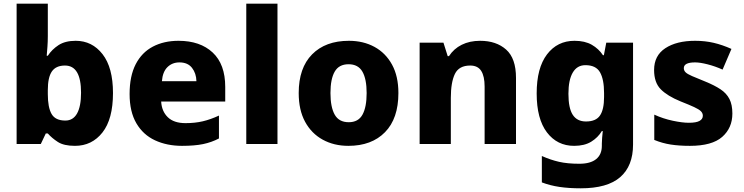

<svg xmlns="http://www.w3.org/2000/svg" viewBox="-20 -780 4028 1040"><path d="M239 -585Q239 -555 237 -527.5Q235 -500 233 -478H239Q261 -512 297 -535.5Q333 -559 390 -559Q479 -559 535.5 -486.5Q592 -414 592 -276Q592 -135 535 -62.5Q478 10 386 10Q326 10 293.5 -11Q261 -32 239 -57H228L201 0H70V-760H239ZM332 -425Q283 -425 261 -393Q239 -361 239 -292V-270Q239 -198 259.5 -162.5Q280 -127 334 -127Q376 -127 397.5 -165.5Q419 -204 419 -278Q419 -425 332 -425Z M947 -559Q1064 -559 1132 -495.5Q1200 -432 1200 -309V-230H853Q856 -177 889 -145Q922 -113 985 -113Q1036 -113 1078.5 -123Q1121 -133 1166 -154V-30Q1126 -9 1080 0.5Q1034 10 966 10Q884 10 819.5 -20Q755 -50 718.5 -112.5Q682 -175 682 -271Q682 -368 715 -432Q748 -496 808 -527.5Q868 -559 947 -559ZM952 -442Q913 -442 887 -416.5Q861 -391 857 -340H1044Q1043 -383 1020 -412.5Q997 -442 952 -442Z M1483 0H1314V-760H1483Z M2138 -276Q2138 -138 2065.5 -64Q1993 10 1867 10Q1789 10 1728 -23.5Q1667 -57 1632.5 -120.5Q1598 -184 1598 -276Q1598 -412 1670.5 -485.5Q1743 -559 1870 -559Q1948 -559 2008.5 -526Q2069 -493 2103.5 -430Q2138 -367 2138 -276ZM1770 -276Q1770 -200 1793 -159Q1816 -118 1869 -118Q1921 -118 1943.5 -159Q1966 -200 1966 -276Q1966 -352 1943 -392Q1920 -432 1868 -432Q1816 -432 1793 -392Q1770 -352 1770 -276Z M2581 -559Q2668 -559 2721.5 -511.5Q2775 -464 2775 -358V0H2605V-311Q2605 -367 2586.5 -396Q2568 -425 2527 -425Q2466 -425 2444 -379.5Q2422 -334 2422 -250V0H2253V-549H2382L2405 -476H2412Q2438 -516 2481 -537.5Q2524 -559 2581 -559Z M3092 -559Q3148 -559 3185.5 -537.5Q3223 -516 3246 -481H3251L3264 -549H3409V3Q3409 119 3339.5 179.5Q3270 240 3126 240Q3061 240 3010.5 232.5Q2960 225 2915 208V65Q2962 86 3008 96.5Q3054 107 3118 107Q3178 107 3209 82Q3240 57 3240 10V-2Q3240 -14 3241.5 -33Q3243 -52 3245 -70H3240Q3219 -35 3182.5 -12.5Q3146 10 3090 10Q2998 10 2942.5 -63Q2887 -136 2887 -274Q2887 -412 2943 -485.5Q2999 -559 3092 -559ZM3151 -427Q3106 -427 3082.5 -387Q3059 -347 3059 -272Q3059 -194 3082.5 -158Q3106 -122 3154 -122Q3208 -122 3230 -154.5Q3252 -187 3252 -254V-276Q3252 -350 3230 -388.5Q3208 -427 3151 -427Z M3947 -165Q3947 -87 3892 -38.5Q3837 10 3717 10Q3659 10 3613.5 3Q3568 -4 3524 -22V-159Q3572 -137 3624 -126Q3676 -115 3711 -115Q3751 -115 3769 -125Q3787 -135 3787 -153Q3787 -167 3776.5 -177.5Q3766 -188 3740 -200Q3714 -212 3666 -231Q3595 -260 3559 -296.5Q3523 -333 3523 -401Q3523 -479 3584 -519Q3645 -559 3745 -559Q3799 -559 3846 -548Q3893 -537 3942 -515L3894 -403Q3854 -421 3813 -431.5Q3772 -442 3745 -442Q3684 -442 3684 -411Q3684 -398 3693.5 -388.5Q3703 -379 3728.5 -368Q3754 -357 3801 -338Q3850 -318 3882.5 -296.5Q3915 -275 3931 -244Q3947 -213 3947 -165Z"/></svg>

Font: Noto Sans Georgian ExtraBold
Style: Regular
Weight: 800
Designer: Monotype Design Team, Akaki Razmadze
Foundry: Google LLC
Version: Version 2.005; ttfautohint (v1.8.4.7-5d5b)